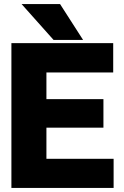

<svg xmlns="http://www.w3.org/2000/svg" viewBox="-20 -923 610 943"><path d="M36 0H538V-143H208V-296H488V-436H208V-567H536V-711H36ZM86 -903 243 -727H388L275 -903Z"/></svg>

Font: Asimov Pro
Style: Ult
Weight: 900
Designer: Google
Version: Version 2.000980; 2014